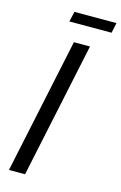

<svg xmlns="http://www.w3.org/2000/svg" viewBox="-127 -890 597 945"><g transform="rotate(15 172.0 -417.5)"><path d="M166 -690H248L102 0H20ZM130 -835H344L333 -783H118Z"/></g></svg>

Font: Decalotype
Style: Italic
Weight: 400
Italic angle: -12°
Designer: Alfredo Marco Pradil
Foundry: Alfredo Marco Pradil
Version: Version 1.0